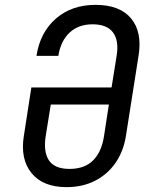

<svg xmlns="http://www.w3.org/2000/svg" viewBox="-20 -760 640 790"><path d="M254 10Q157 10 110 -47.5Q63 -105 78 -200L109 -400H439L460 -531Q470 -593 445 -626.5Q420 -660 361 -660Q303 -660 266.5 -626Q230 -592 220 -530H130Q145 -627 210 -683.5Q275 -740 373 -740Q473 -740 519.5 -684Q566 -628 550 -530L498 -200Q488 -137 455 -89.5Q422 -42 370.5 -16Q319 10 254 10ZM266 -65Q328 -65 363 -100Q398 -135 408 -200L428 -330H189L168 -200Q158 -135 181.5 -100Q205 -65 266 -65Z"/></svg>

Font: JetBrains Mono NL
Style: Italic
Weight: 400
Italic angle: -9°
Monospace: yes
Designer: Philipp Nurullin, Konstantin Bulenkov
Foundry: JetBrains
Version: Version 2.305; ttfautohint (v1.8.4.7-5d5b)